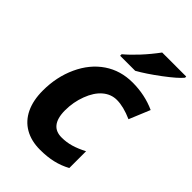

<svg xmlns="http://www.w3.org/2000/svg" viewBox="-229 -858 960 960"><g transform="rotate(45 250.5 -378.0)"><path d="M43.5 -209.5Q43.5 -306.2 80.6 -386.7Q117.7 -467.3 183.1 -511.7Q248 -555.7 333 -555.7Q419.9 -555.7 493.7 -522L447.8 -411.1Q385.7 -438.5 338.9 -438.5Q297.9 -438.5 264.9 -410.4Q231.9 -382.3 211.9 -329.1Q191.9 -276.4 191.9 -218.3Q191.9 -162.1 214.8 -134.8Q235.4 -109.9 275.9 -109.9Q309.6 -109.9 341.6 -119.1Q373.5 -128.4 411.1 -147.9V-29.3Q374.5 -9.3 334 0.2Q293.5 9.8 242.7 9.8Q180.7 9.8 135.7 -16.1Q90.8 -42 67.1 -91.3Q43.5 -140.6 43.5 -209.5ZM331.1 -766.1H501V-757.8Q479 -730.5 414.1 -681.9Q349.1 -633.3 300.3 -606H193.8V-616.7Q224.6 -642.1 261.2 -681.6Q297.9 -721.2 331.1 -766.1Z"/></g></svg>

Font: Viking Open Sans
Style: Bold Italic
Weight: 700
Italic angle: -12°
Foundry: Ascender Corporation
Version: Version 2.000